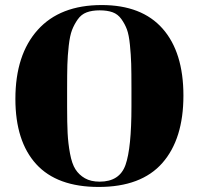

<svg xmlns="http://www.w3.org/2000/svg" viewBox="-20 -731 788 761"><path d="M501 -309V-383Q501 -443 500 -478Q499 -513 495 -553Q491 -593 483 -614.5Q475 -636 461 -655.5Q447 -675 426 -682.5Q405 -690 375 -690Q345 -690 323.5 -682Q302 -674 288 -654Q274 -634 265.5 -612Q257 -590 252.5 -550Q248 -510 247 -474Q246 -438 246 -379V-307Q246 -244 248 -203.5Q250 -163 257.5 -122.5Q265 -82 279 -60Q293 -38 316.5 -24.5Q340 -11 375 -11Q454 -11 477.5 -77.5Q501 -144 501 -309ZM41 -339Q41 -514 129.5 -612.5Q218 -711 383 -711Q542 -711 624.5 -617.5Q707 -524 707 -352Q707 -180 623.5 -85Q540 10 371 10Q206 10 123.5 -80.5Q41 -171 41 -339Z"/></svg>

Font: Abril Fatface
Style: Regular
Weight: 400
Designer: Veronika Burian, Jos Scaglione
Foundry: TypeTogether
Version: Version 1.001